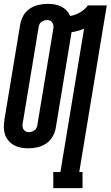

<svg xmlns="http://www.w3.org/2000/svg" viewBox="-23 -763 575 998"><path d="M254 215V131H291L414 -614Q399 -607 382.5 -602.5Q366 -598 349 -596L267 -99Q263 -75 250.5 -53Q238 -31 217 -17Q196 -3 172 2.5Q148 8 125 8Q105 8 86 4.5Q67 1 50.5 -8Q34 -17 21.5 -31.5Q9 -46 3 -64Q-3 -82 -3 -101.5Q-3 -121 0 -141L82 -636Q86 -660 98.5 -682Q111 -704 132 -718Q153 -732 177 -737.5Q201 -743 224 -743Q243 -743 261 -740Q279 -737 295 -729Q311 -721 323 -708.5Q335 -696 342 -680Q368 -684 393 -698.5Q418 -713 434 -735H532L389 131H406V215ZM126 -76Q133 -76 141 -78.5Q149 -81 156 -85.5Q163 -90 166.5 -97.5Q170 -105 171 -112L253 -607Q255 -616 255 -625.5Q255 -635 251 -642.5Q247 -650 239.5 -654.5Q232 -659 223 -659Q215 -659 207.5 -656.5Q200 -654 193 -649.5Q186 -645 182.5 -637.5Q179 -630 178 -623L96 -128Q94 -119 94 -109.5Q94 -100 98 -92.5Q102 -85 109.5 -80.5Q117 -76 126 -76Z"/></svg>

Font: Iosevka Curly Slab Semibold
Style: Italic
Weight: 600
Italic angle: -9°
Monospace: yes
Designer: Belleve Invis
Foundry: Belleve Invis
Version: Version 22.1.2; ttfautohint (v1.8.4)